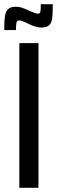

<svg xmlns="http://www.w3.org/2000/svg" viewBox="-50 -893 271 913"><path d="M42 0V-688H133V0ZM26 -861Q41 -861 54 -856.5Q67 -852 89 -842Q101 -837 112 -832.5Q123 -828 130 -828Q140 -828 142 -837Q144 -846 144 -873H201Q201 -827 198 -805Q195 -783 183.5 -772.5Q172 -762 146 -762Q121 -762 85 -780Q82 -781 66.5 -788.5Q51 -796 40 -796Q31 -796 28.5 -786Q26 -776 26 -750H-30Q-30 -794 -26.5 -816.5Q-23 -839 -11 -850Q1 -861 26 -861Z"/></svg>

Font: Saira Ultra Condensed SemiBold
Style: Regular
Weight: 600
Width: 1
Designer: Hector Gatti with collaboration of the Omnibus-Type team
Foundry: Omnibus-Type
Version: Version 1.001; ttfautohint (v1.8)